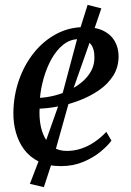

<svg xmlns="http://www.w3.org/2000/svg" viewBox="-20 -673 540 790"><path d="M438.5 -94.5Q424 -74 394.5 -49.5Q365 -25 323.2 -7.2Q281.5 10.5 231 10.5Q178 10.5 140.2 -8Q102.5 -26.5 79.2 -58Q56 -89.5 45.2 -128.8Q34.5 -168 35 -209.5Q36 -280.5 58.2 -344Q80.5 -407.5 120 -456.5Q159.5 -505.5 212.2 -533.5Q265 -561.5 327 -561.5Q375 -561.5 406 -546Q437 -530.5 452.2 -503.5Q467.5 -476.5 468 -442.5Q468 -396.5 445.8 -361.5Q423.5 -326.5 386.5 -301.2Q349.5 -276 306 -259.5Q262.5 -243 219.5 -235Q176.5 -227 143 -226Q141 -194 146 -163Q151 -132 164.2 -106.8Q177.5 -81.5 200 -66.8Q222.5 -52 255 -52Q285.5 -52 314 -61.5Q342.5 -71 368.8 -88.8Q395 -106.5 417.5 -130.5ZM305 -512Q269 -512 240.8 -489.5Q212.5 -467 192.2 -430.8Q172 -394.5 160 -352.2Q148 -310 144.5 -270.5Q173.5 -272 205 -280Q236.5 -288 265.8 -302.2Q295 -316.5 318.5 -336.5Q342 -356.5 355.5 -382Q369 -407.5 368.5 -437.5Q368.5 -474.5 351.8 -493.2Q335 -512 305 -512ZM160.5 97 103 83.5 145.5 -27.5 236 -283 303 -534 340.5 -653 397 -638.5 358.5 -525.5 269.5 -273 197.5 -16Z"/></svg>

Font: Merriweather 36pt
Style: Italic
Weight: 400
Italic angle: -7.8°
Version: Version 2.101